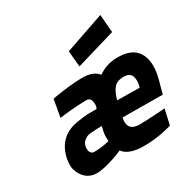

<svg xmlns="http://www.w3.org/2000/svg" viewBox="-173 -939 1106 1115"><g transform="rotate(-30 380.0 -381.0)"><path d="M452 -167Q452 -109 521 -109Q569 -109 666 -116L693 -118L670 -16Q579 12 480 12Q381 12 344 -37Q318 -23 259.5 -5.5Q201 12 168 12Q105 12 73 -39Q52 -73 52 -102.5Q52 -132 57 -153Q86 -279 210 -302Q266 -312 302 -312Q338 -312 349 -312Q356 -325 356 -341Q356 -386 324 -386Q262 -386 172 -376L142 -372L163 -489Q290 -511 366.5 -511Q443 -511 473 -470Q529 -511 604 -511Q679 -511 718 -476Q760 -437 760 -364Q760 -324 747 -277L724 -192L455 -194Q452 -180 452 -167ZM184 -143Q184 -103 215 -103Q262 -103 316 -116Q315 -126 315 -148Q315 -170 326 -212Q301 -212 247 -208Q225 -206 208 -192Q184 -174 184 -143ZM628 -294Q635 -319 635 -334Q635 -349 633 -358Q625 -396 579.5 -396Q534 -396 512.5 -370.5Q491 -345 478 -296ZM387 -576 377 -683 641 -774 651 -654Z"/></g></svg>

Font: Titillium Web
Style: Bold Italic
Weight: 700
Italic angle: -13°
Version: Version 1.001;PS 57.000;hotconv 1.0.70;makeotf.lib2.5.55311